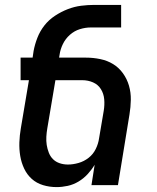

<svg xmlns="http://www.w3.org/2000/svg" viewBox="-20 -755 640 783"><path d="M211 8Q182 8 155.5 0Q129 -8 109.5 -25.5Q90 -43 78.5 -67.5Q67 -92 62.5 -119Q58 -146 59 -174.5Q60 -203 65 -232L98 -428H64V-520H113L117 -547Q122 -574 132.5 -601Q143 -628 161 -651Q179 -674 204 -690.5Q229 -707 256 -717.5Q283 -728 310.5 -731.5Q338 -735 365 -735H474V-643H350Q328 -643 305.5 -636Q283 -629 265 -613Q247 -597 236.5 -575.5Q226 -554 223 -532L221 -520H330Q360 -520 389 -514Q418 -508 441.5 -493.5Q465 -479 481.5 -456Q498 -433 506 -405.5Q514 -378 513.5 -348Q513 -318 508 -288L461 0H353L366 -83Q354 -63 337.5 -45Q321 -27 300 -14.5Q279 -2 256 3Q233 8 211 8ZM257 -84Q278 -84 300.5 -90.5Q323 -97 341.5 -111.5Q360 -126 370.5 -147.5Q381 -169 384 -191L403 -303Q407 -327 405 -350Q403 -373 391.5 -391.5Q380 -410 359.5 -419Q339 -428 315 -428H206L173 -232Q170 -215 169 -197.5Q168 -180 170.5 -164Q173 -148 179 -132.5Q185 -117 196 -106Q207 -95 223 -89.5Q239 -84 257 -84Z"/></svg>

Font: Iosevka Semibold Extended
Style: Italic
Weight: 600
Width: 7
Italic angle: -9°
Monospace: yes
Designer: Belleve Invis
Foundry: Belleve Invis
Version: Version 32.5.0; ttfautohint (v1.8.4)